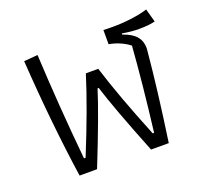

<svg xmlns="http://www.w3.org/2000/svg" viewBox="-99 -665 846 785"><g transform="rotate(-20 323.5 -272.5)"><path d="M68 -517 128 -522Q139 -299 162 -60H169Q246 -249 288 -384H342Q384 -249 461 -60H467Q492 -264 504 -426Q488 -439 464.5 -449.5Q441 -460 416 -464V-526Q428 -525 456 -525Q499 -525 540 -530.5Q581 -536 609 -545L625 -487Q597 -480 554 -480Q522 -480 482 -487V-482Q521 -469 539 -448Q557 -427 557 -397L556 -384Q541 -220 509 0H432Q348 -210 317 -310H312Q281 -210 197 0H121Q86 -241 68 -517Z"/></g></svg>

Font: Athiti
Style: Regular
Weight: 400
Designer: CadsonDemak Team
Foundry: CadsonDemak
Version: Version 1.032